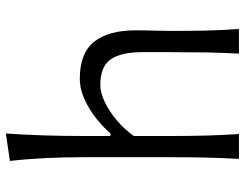

<svg xmlns="http://www.w3.org/2000/svg" viewBox="-108 -706 814 638"><g transform="rotate(-90 299.0 -387.0)"><path d="M90 0H172.6Q168.9 -57.6 167.5 -110.7Q166.1 -163.8 166.1 -225.9V-349.3Q188.4 -381 218.3 -406Q248.2 -431 279.2 -445.9Q310.3 -460.7 335 -460.7Q397.2 -460.7 421 -425.8Q444.7 -390.9 444.7 -322.1V-225.9Q444.7 -163.8 443.8 -110.7Q442.9 -57.6 439.9 0H521.8Q517.5 -57.6 516.4 -111.1Q515.3 -164.6 515.3 -228.7Q515.3 -251.5 516.2 -280.8Q517.2 -310.1 517.2 -343.5Q517.2 -433.7 479.3 -481.2Q441.3 -528.8 356.7 -528.8Q321.5 -528.8 286.7 -512.6Q251.8 -496.4 222.6 -472.7Q193.5 -449 174.7 -427.1H166.1V-515.4Q166.1 -583.6 168.1 -647.3Q170 -710.9 174.4 -774.5L83.2 -761.1Q89.8 -703.3 92.7 -642.3Q95.6 -581.3 95.6 -515.4V-228.7Q95.6 -164.6 94.4 -111.1Q93.1 -57.6 90 0Z"/></g></svg>

Font: Pinar-VF
Style: Regular
Weight: 300
Designer: Amin Abedi
Version: Version 3.0